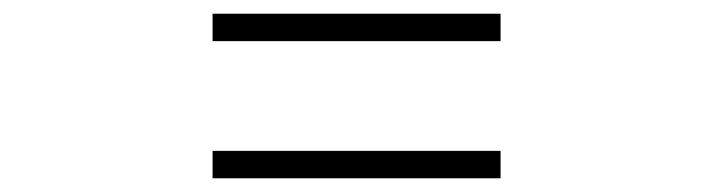

<svg xmlns="http://www.w3.org/2000/svg" viewBox="-20 -520 1040 280"><path d="M710 -460H290V-500H710ZM710 -260H290V-300H710Z"/></svg>

Font: Source Han Serif JP VF
Style: Regular
Weight: 250
Designer: Ryoko NISHIZUKA 西塚涼子 (kana & ideographs); Frank Grießhammer (Latin, Greek & Cyrillic); Wenlong ZHANG 张文龙 (bopomofo); San
Foundry: Adobe
Version: Version 2.001;hotconv 1.1.0;makeotfexe 2.6.0